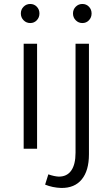

<svg xmlns="http://www.w3.org/2000/svg" viewBox="-20 -742 561 958"><path d="M97.7 -708.5Q111.3 -722.2 130.9 -722.2Q150.4 -722.2 163.6 -708.5Q176.8 -694.8 176.8 -674.8Q176.8 -654.8 163.6 -640.9Q150.4 -627 130.9 -627Q111.3 -627 97.7 -640.9Q84 -654.8 84 -674.8Q84 -694.8 97.7 -708.5ZM357.9 -708.5Q371.6 -722.2 391.1 -722.2Q410.6 -722.2 423.8 -708.5Q437 -694.8 437 -674.8Q437 -654.8 423.8 -640.9Q410.6 -627 391.1 -627Q371.6 -627 357.9 -640.9Q344.2 -654.8 344.2 -674.8Q344.2 -694.8 357.9 -708.5ZM98.1 -523.9H165V0H98.1ZM221.2 127.9Q250.5 138.2 272.9 139.2Q314 139.6 335.4 109.1Q356.9 78.6 356.9 20V-523.9H423.8V27.8Q423.8 109.4 387.9 153.1Q352.1 196.8 285.2 195.8Q242.2 194.3 205.1 179.2Z"/></svg>

Font: Montserrat arm Light
Style: Regular
Weight: 300
Designer: Julieta Ulanovsky
Foundry: Julieta Ulanovsky
Version: Version 6.000;PS 006.000;hotconv 1.0.88;makeotf.lib2.5.64775